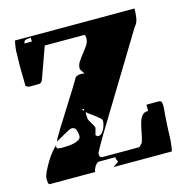

<svg xmlns="http://www.w3.org/2000/svg" viewBox="-87 -630 700 720"><g transform="rotate(-15 263.0 -270.0)"><path d="M507 -160Q506 -149 504.5 -130Q503 -111 502 -91.5Q501 -72 500.5 -57Q500 -42 500 -40Q500 -35 499 -27Q498 -19 497 -11.5Q496 -4 495 1.5Q494 7 493 7H267Q280 -1 284.5 -4.5Q289 -8 288.5 -10Q288 -12 285.5 -15.5Q283 -19 283 -27H220Q212 -27 204 -14.5Q196 -2 196 7H20Q15 7 14 -1.5Q13 -10 13 -14Q13 -25 21 -42Q29 -59 39.5 -76.5Q50 -94 61.5 -108Q73 -122 80 -127Q77 -115 85.5 -114Q94 -113 99 -113Q106 -113 119 -113.5Q132 -114 144 -116.5Q156 -119 165 -124.5Q174 -130 174 -139Q174 -150 170 -162Q166 -174 153 -174Q149 -174 140 -169.5Q131 -165 120.5 -159Q110 -153 100.5 -147.5Q91 -142 87 -140Q91 -151 100 -165Q109 -179 113 -187Q119 -196 133 -218.5Q147 -241 163 -266.5Q179 -292 193.5 -315Q208 -338 213 -347Q217 -359 230.5 -361Q244 -363 253 -360Q252 -362 246.5 -370Q241 -378 240 -380V-383Q240 -397 248.5 -409.5Q257 -422 267 -434.5Q277 -447 285.5 -459.5Q294 -472 294 -487Q294 -490 293 -495Q292 -500 287 -500H136L93 -380Q88 -367 79.5 -366.5Q71 -366 62 -366Q53 -366 43 -366Q33 -366 27 -373L26 -440Q26 -446 26 -457Q26 -468 26.5 -479Q27 -490 27 -498Q27 -506 27 -507Q27 -511 28 -518Q29 -525 30 -531.5Q31 -538 32 -542.5Q33 -547 33 -547H497Q497 -531 494.5 -512Q492 -493 480 -480L273 -140Q270 -136 263.5 -124.5Q257 -113 249.5 -100.5Q242 -88 235.5 -76Q229 -64 227 -60Q226 -58 226 -53Q226 -47 228.5 -43.5Q231 -40 240 -40H380L393 -53Q399 -72 402.5 -91.5Q406 -111 410.5 -127Q415 -143 423 -153Q431 -163 447 -163V-187H493Q504 -187 505.5 -180.5Q507 -174 507 -168ZM93 -542Q85 -542 75 -540Q65 -538 65 -527H93ZM213 -227Q216 -227 216 -230Q216 -233 213 -233Q210 -234 210 -230Q210 -226 213 -227ZM243 -120Q250 -120 256 -126Q262 -132 266 -140Q270 -148 272 -157Q274 -166 274 -171Q274 -176 266.5 -182.5Q259 -189 250 -196Q241 -203 232 -209Q223 -215 220 -220L219 -207Q219 -204 219.5 -199Q220 -194 220 -193Q220 -191 223 -185.5Q226 -180 230 -173.5Q234 -167 237 -161Q240 -155 240 -153Q240 -151 236.5 -140Q233 -129 233 -127Q233 -126 235.5 -123.5Q238 -121 240 -120Z"/></g></svg>

Font: Genkaimincho
Style: Regular
Weight: 800
Designer: Dr. Ken Lunde (project architect, glyph set definition & overall production); Masataka HATTORI \u670D \u90E8 \u6B63 \u8C
Foundry: Adobe Systems Incorporated
Version: Version 1.00